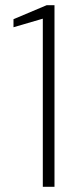

<svg xmlns="http://www.w3.org/2000/svg" viewBox="-20 -720 307 740"><path d="M145 0V-648L32 -615V-646L160 -700H190V0Z"/></svg>

Font: DM Sans 18pt ExtraLight
Style: Regular
Weight: 250
Designer: Colophon Foundry, Jonny Pinhorn
Foundry: Colophon Foundry
Version: Version 4.004;gftools[0.9.30]